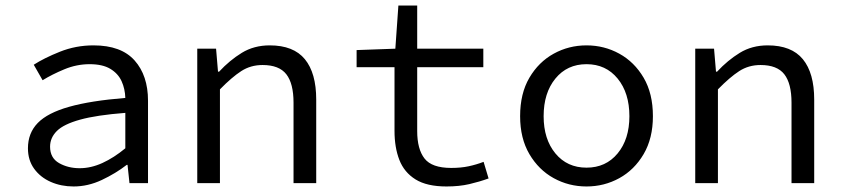

<svg xmlns="http://www.w3.org/2000/svg" viewBox="-20 -662 3040 694"><path d="M246 12Q201 12 163.5 -4.5Q126 -21 103.5 -52Q81 -83 81 -126Q81 -181 116.5 -217.5Q152 -254 230 -276Q308 -298 433 -308Q432 -341 419.5 -368.5Q407 -396 379 -413Q351 -430 304 -430Q257 -430 212.5 -411.5Q168 -393 134 -372L102 -428Q139 -452 196.5 -475Q254 -498 318 -498Q418 -498 466.5 -443.5Q515 -389 515 -298V0H448L441 -66H438Q398 -35 348 -11.5Q298 12 246 12ZM268 -54Q309 -54 350.5 -73Q392 -92 433 -126V-254Q329 -246 269.5 -229.5Q210 -213 185.5 -188.5Q161 -164 161 -132Q161 -91 193.5 -72.5Q226 -54 268 -54Z M693 0V-486H761L768 -403H772Q810 -444 854 -471Q898 -498 955 -498Q1041 -498 1082 -448Q1123 -398 1123 -302V0H1041V-291Q1041 -360 1015 -393.5Q989 -427 929 -427Q886 -427 852 -405Q818 -383 775 -339V0Z M1594 12Q1523 12 1482 -13.5Q1441 -39 1423.5 -84Q1406 -129 1406 -189V-419H1269V-481L1409 -486L1420 -642H1488V-486H1727V-419H1488V-188Q1488 -123 1514.5 -89Q1541 -55 1611 -55Q1646 -55 1674 -61Q1702 -67 1728 -77L1746 -17Q1713 -5 1676.5 3.5Q1640 12 1594 12Z M2100 12Q2036 12 1981.5 -18Q1927 -48 1893.5 -105Q1860 -162 1860 -242Q1860 -324 1893.5 -381Q1927 -438 1981.5 -468Q2036 -498 2100 -498Q2164 -498 2218.5 -468Q2273 -438 2306.5 -381Q2340 -324 2340 -242Q2340 -162 2306.5 -105Q2273 -48 2218.5 -18Q2164 12 2100 12ZM2100 -56Q2170 -56 2212.5 -107.5Q2255 -159 2255 -242Q2255 -326 2212.5 -378Q2170 -430 2100 -430Q2030 -430 1987.5 -378Q1945 -326 1945 -242Q1945 -159 1987.5 -107.5Q2030 -56 2100 -56Z M2493 0V-486H2561L2568 -403H2572Q2610 -444 2654 -471Q2698 -498 2755 -498Q2841 -498 2882 -448Q2923 -398 2923 -302V0H2841V-291Q2841 -360 2815 -393.5Q2789 -427 2729 -427Q2686 -427 2652 -405Q2618 -383 2575 -339V0Z"/></svg>

Font: SauceCodePro NFM
Style: Regular
Weight: 400
Monospace: yes
Designer: Paul D. Hunt, Teo Tuominen
Foundry: Adobe
Version: Version 2.042;hotconv 1.1.0;makeotfexe 2.6.0;Nerd Fonts 3.3.